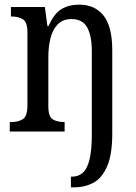

<svg xmlns="http://www.w3.org/2000/svg" viewBox="-20 -566 587 826"><path d="M285 240V194H290Q317 194 336 177.5Q355 161 365 121Q375 81 375 10V-346Q375 -412 355 -448Q335 -484 288 -484Q250 -484 228 -461Q206 -438 197 -401Q188 -364 188 -321V-108Q188 -64 207 -52.5Q226 -41 256 -41H258V0H22V-41H30Q59 -41 78.5 -53.5Q98 -66 98 -113V-427Q98 -471 78.5 -483Q59 -495 30 -495H27V-536H173L184 -454H189Q212 -507 244 -526.5Q276 -546 321 -546Q388 -546 425.5 -499Q463 -452 463 -349V8Q463 97 441.5 148Q420 199 383 219.5Q346 240 297 240Z"/></svg>

Font: Noto Serif Ethiopic Condensed
Style: Regular
Weight: 400
Width: 3
Designer: Monotype Design Team
Foundry: Monotype Imaging Inc.
Version: Version 2.102; ttfautohint (v1.8.4.7-5d5b)